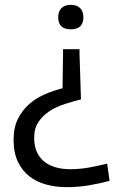

<svg xmlns="http://www.w3.org/2000/svg" viewBox="-20 -566 502 792"><path d="M308 -345 314 -156Q282 -148 247.5 -137Q213 -126 185 -108Q157 -90 139 -63.5Q121 -37 121 2Q121 39 133.5 64Q146 89 167 104Q188 119 214.5 125.5Q241 132 269 132Q309 132 347.5 125Q386 118 422 109L432 180Q391 191 347 198.5Q303 206 255 206Q211 206 171.5 195.5Q132 185 102 162Q72 139 54 101.5Q36 64 36 10Q36 -41 54.5 -77Q73 -113 102 -138Q131 -163 167 -178Q203 -193 238 -202L240 -345V-363H308ZM272 -546Q297 -546 310.5 -532.5Q324 -519 324 -495Q324 -445 272 -445Q220 -445 220 -495Q220 -519 233.5 -532.5Q247 -546 272 -546Z"/></svg>

Font: Encode Sans Wide
Style: Regular
Weight: 400
Designer: Pablo Impallari, Andres Torresi
Foundry: Pablo Impallari, Andres Torresi
Version: Version 1.000; ttfautohint (v1.00) -l 8 -r 50 -G 200 -x 14 -